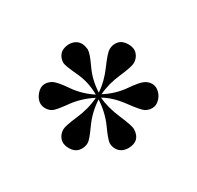

<svg xmlns="http://www.w3.org/2000/svg" viewBox="-80 -855 494 481"><g transform="rotate(30 167.0 -614.0)"><path d="M132 -498Q132 -508 146.5 -541.5Q161 -575 163 -607Q132 -587 112 -559Q92 -531 84 -526Q76 -521 66 -521Q47 -521 37 -539Q21 -570 49 -587Q61 -593 94 -595.5Q127 -598 159 -614Q128 -632 92.5 -635Q57 -638 49 -642Q37 -649 33 -661Q29 -673 37 -689Q48 -707 66 -707Q73 -707 85 -702Q95 -696 114 -668.5Q133 -641 163 -622Q161 -653 146.5 -686Q132 -719 132 -730Q132 -744 141 -754Q150 -764 167 -764Q184 -764 193 -754Q202 -744 202 -730Q202 -719 187.5 -686Q173 -653 171 -622Q201 -641 220 -668.5Q239 -696 249 -702Q258 -708 268 -708Q285 -708 297 -689Q305 -673 301 -661Q297 -649 285 -642Q276 -637 238.5 -633Q201 -629 174 -614Q201 -601 239 -596.5Q277 -592 285 -587Q314 -569 297 -539Q286 -521 268 -521Q258 -521 250 -526Q242 -531 222 -559Q202 -587 171 -607Q173 -571 187.5 -539.5Q202 -508 202 -499Q202 -485 193 -474.5Q184 -464 167 -464Q150 -464 141 -474Q132 -484 132 -498Z"/></g></svg>

Font: Gloock
Style: Regular
Weight: 400
Designer: Duarte Pinto
Foundry: Duarte Pinto
Version: Version 1.000